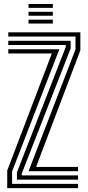

<svg xmlns="http://www.w3.org/2000/svg" viewBox="-20 -966 450 986"><path d="M126.6 -86.9 367.7 -712.3V-778.3H22.5V-800H392.7V-707.6L165.3 -108.7H380.7V-86.9ZM17.1 0V-90.2L246.1 -691.3H22.5V-713.1H284.9L42.1 -85.8V-21.7H380.7V0ZM67 -43.5V-80.9L317.6 -724.4V-734.8H22.5V-756.5H342.7V-717L91.8 -75.1V-65.2H380.7V-43.5ZM126.5 -925.5V-945.6H251.3V-925.5ZM126.5 -845V-865.1H251.3V-845ZM126.5 -885.2V-905.4H251.3V-885.2Z"/></svg>

Font: Big Shoulders Inline Thin
Style: Regular
Weight: 100
Designer: Patric King
Foundry: XO Type Co
Version: Version 2.002